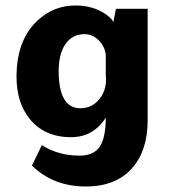

<svg xmlns="http://www.w3.org/2000/svg" viewBox="-20 -486 620 697"><path d="M364 -59Q319 12 238 12Q139 12 85 -58Q40 -116 40 -207Q40 -343 119 -414Q177 -466 253 -466Q318 -466 363 -435Q391 -415 391 -404L401 -454H516V-49Q516 61 459 125Q400 191 292 191Q173 191 96 115L132 41Q192 79 269 79Q320 79 342 46.5Q364 14 364 -60ZM364 -286Q361 -317 338.5 -339.5Q316 -362 287 -362Q243 -362 218 -326.5Q193 -291 193 -228Q193 -93 272 -93Q312 -93 338.5 -123.5Q365 -154 365 -199Q365 -205 364 -210Z"/></svg>

Font: Tajawal Black
Style: Regular
Weight: 900
Designer: Boutros Fonts
Foundry: Created by Boutros International 2017
Version: Version 1.700